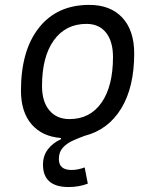

<svg xmlns="http://www.w3.org/2000/svg" viewBox="-20 -547 626 774"><path d="M256.8 207Q153.3 207 153.3 116.7Q153.3 81.1 172.9 55.2Q192.4 29.3 225.6 14.2V9.3Q149.4 3.4 106.9 -46.4Q64.5 -96.2 64.5 -181.2Q64.5 -344.2 137.5 -435.8Q210.4 -527.3 339.8 -527.3Q425.3 -527.3 473.1 -475.8Q521 -424.3 521 -331.5Q521 -195.8 468.8 -109.9Q416.5 -23.9 321.3 0.5Q295.4 9.8 271.7 20.8Q248 31.7 232.7 49.1Q217.3 66.4 217.3 94.2Q217.3 138.2 268.1 138.2Q294.4 138.2 321.3 127.9L334 193.4Q297.4 207 256.8 207ZM260.3 -66.9Q342.8 -66.9 389.2 -133.1Q435.5 -199.2 435.5 -317.4Q435.5 -379.9 407.5 -415.3Q379.4 -450.7 328.6 -450.7Q244.6 -450.7 197 -384.5Q149.4 -318.4 149.4 -200.2Q149.4 -137.2 179 -102.1Q208.5 -66.9 260.3 -66.9Z"/></svg>

Font: CaskaydiaCove NFP SemiLight
Style: Italic
Weight: 350
Italic angle: -10°
Designer: Aaron Bell
Foundry: Saja Typeworks
Version: Version 2111.001; VTT 6.35;Nerd Fonts 3.1.1